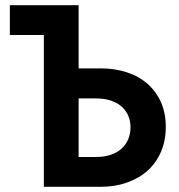

<svg xmlns="http://www.w3.org/2000/svg" viewBox="-20 -720 690 740"><path d="M367 -456.5H283V-700H18V-585H149V0H367Q423.3 0 469.6 -16.4Q516 -32.7 549.3 -62.7Q582.5 -92.7 600.8 -135.6Q619 -178.5 619 -231Q619 -283.5 600.8 -325.1Q582.5 -366.8 549.3 -396.3Q516 -425.8 469.6 -441.1Q423.3 -456.5 367 -456.5ZM349.5 -115H283V-340.7H348Q383 -340.7 408.4 -332Q433.8 -323.2 450.1 -308.1Q466.5 -293 474.7 -272.9Q483 -252.8 483 -229.3Q483 -205 474.4 -184Q465.7 -163 449 -147.5Q432.3 -132 407.3 -123.5Q382.3 -115 349.5 -115Z"/></svg>

Font: Tilda Sans VF
Style: Regular
Weight: 400
Designer: ParaType Ltd
Foundry: ParaType Ltd
Version: Version 1.010